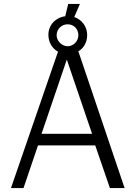

<svg xmlns="http://www.w3.org/2000/svg" viewBox="-20 -960 694 980"><path d="M380 -698C407 -714 425 -744 425 -781C425 -824 398 -860 359 -873L388 -940H328L313 -877C264 -871 227 -832 227 -783C227 -744 246 -713 276 -696L36 0H100L174 -218H466L541 0H616ZM325 -836C356 -836 380 -813 380 -780C380 -751 356 -724 325 -724C296 -724 269 -751 269 -780C269 -813 296 -836 325 -836ZM192 -277 321 -656 450 -277Z"/></svg>

Font: United Sans ExtraLight
Style: Regular
Weight: 200
Designer: Pablo Impallari, Rodrigo Fuenzalida (Modified by Dan O. Williams)
Version: Version 1.000;PS 001.000;hotconv 1.0.88;makeotf.lib2.5.64775